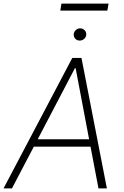

<svg xmlns="http://www.w3.org/2000/svg" viewBox="-35 -1050 692 1070"><path d="M-15.3 0 367.9 -727.3H419L560.7 0H513.8L469.5 -232.6H153.4L31.6 0ZM175.1 -273.8H461.6L386.4 -670.1H382.5ZM301.1 -991.1 307.5 -1029.8H570L563.2 -991.1ZM375.7 -859.7Q377.1 -872.5 387.3 -882.3Q397.4 -892 411.6 -892Q419 -892 425.6 -889.2Q432.2 -886.4 436.8 -881.6Q441.4 -876.8 443.9 -870.2Q446.4 -863.6 445.7 -856.2Q445.3 -849.8 442.3 -843.9Q439.3 -838.1 434.3 -833.6Q429.3 -829.2 423.1 -826.5Q416.9 -823.9 409.8 -823.9Q393.8 -823.9 384.4 -834.3Q375 -844.8 375.7 -859.7Z"/></svg>

Font: Inter P Extra Light
Style: Italic
Weight: 200
Italic angle: 9.39999°
Designer: Rasmus Andersson
Foundry: rsms
Version: Version 3.018;git-588b23468